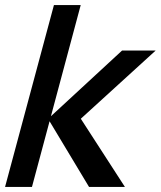

<svg xmlns="http://www.w3.org/2000/svg" viewBox="-47 -740 636 760"><path d="M-27 0H79.5L149.2 -260L305.5 0H447.5L272.9 -270L569.2 -540H436.2L154.6 -280L272.5 -720H166.5Z"/></svg>

Font: Manrope
Style: SemiBoldItalic
Weight: 600
Italic angle: -15°
Designer: Mikhail Sharanda
Foundry: Mikhail Sharanda
Version: Version 4.502;hotconv 1.0.109;makeotfexe 2.5.65596